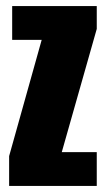

<svg xmlns="http://www.w3.org/2000/svg" viewBox="-20 -611 348 631"><path d="M10 0V-98L117 -480H20V-591H298V-516L183 -111H298V0Z"/></svg>

Font: Alumni Sans Black
Style: Regular
Weight: 900
Designer: Robert E. Leuschke
Foundry: Robert E. Leuschke
Version: Version 1.018